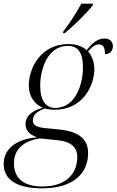

<svg xmlns="http://www.w3.org/2000/svg" viewBox="-65 -786 635 1046"><path d="M280 -615 278 -606H289C339 -648 411 -718 440 -757L442 -766H378C351 -716 314 -658 280 -615ZM164 240C338 240 415 156 415 48C415 -29 363 -69 263 -80L181 -88C138 -93 114 -102 114 -129C114 -159 133 -178 179 -195C192 -191 217 -188 232 -188C390 -188 449 -324 449 -410C449 -452 433 -485 415 -506C437 -531 453 -544 474 -544C499 -544 507 -524 507 -491C538 -491 550 -513 550 -535C550 -559 533 -576 505 -576C465 -576 438 -551 407 -513C383 -534 350 -546 308 -546C156 -546 92 -414 92 -321C92 -261 122 -219 168 -199C97 -180 74 -144 74 -110C74 -81 89 -54 138 -38C32 -30 -45 20 -45 107C-45 196 31 240 164 240ZM235 -198C187 -198 154 -236 154 -319C154 -404 191 -536 305 -536C356 -536 387 -505 387 -418C387 -335 351 -198 235 -198ZM165 230C53 230 11 175 11 104C11 28 62 -18 152 -32L250 -22C320 -15 356 15 356 70C356 151 305 230 165 230Z"/></svg>

Font: Noto Serif Display Light
Style: Italic
Weight: 300
Italic angle: -12°
Designer: Monotype Design Team
Foundry: Monotype Imaging Inc.
Version: Version 2.009